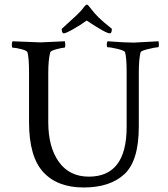

<svg xmlns="http://www.w3.org/2000/svg" viewBox="-20 -829 742 849"><path d="M678.7 -620.1Q668.9 -620.1 636.2 -612.3Q603.5 -604.5 601.6 -597.7Q593.8 -567.4 593.8 -506.8V-269.5Q593.8 -118.2 530.3 -59.1Q466.8 0 350.1 0Q233.4 0 170.9 -68.4Q108.4 -136.7 108.4 -289.1V-510.7Q108.4 -571.3 101.6 -597.7Q98.6 -605.5 73.7 -611.8Q48.8 -618.2 36.1 -618.2Q32.2 -618.2 32.2 -630.4Q32.2 -642.6 36.1 -646.5Q148.4 -641.6 158.7 -641.6Q168.9 -641.6 266.6 -646.5Q268.6 -640.6 268.6 -629.4Q268.6 -618.2 264.6 -618.2Q254.9 -618.2 229.5 -611.3Q204.1 -604.5 202.1 -597.7Q193.4 -563.5 193.4 -506.8V-289.1Q193.4 -178.7 240.2 -113.3Q287.1 -47.9 373 -47.9Q540 -47.9 540 -267.6V-511.7Q540 -571.3 533.2 -597.7Q530.3 -605.5 499.5 -612.8Q468.8 -620.1 456.1 -620.1Q452.1 -620.1 452.1 -631.3Q452.1 -642.6 456.1 -646.5Q532.2 -640.6 571.3 -640.6L680.7 -646.5Q682.6 -640.6 682.6 -630.4Q682.6 -620.1 678.7 -620.1ZM465.8 -681.6Q447.3 -681.6 363.3 -738.3Q339.8 -720.7 305.7 -701.2Q271.5 -681.6 262.2 -681.6Q252.9 -681.6 252.9 -701.2Q256.8 -705.1 277.8 -724.1Q298.8 -743.2 319.3 -762.2Q339.8 -781.2 353.5 -800.8Q360.4 -808.6 364.7 -808.6Q369.1 -808.6 381.8 -791Q409.2 -752.9 465.8 -709Q474.6 -702.1 474.6 -701.2Q474.6 -681.6 465.8 -681.6Z"/></svg>

Font: CrimsonText-Roman
Style: Roman
Weight: 400
Version: Version 0.13